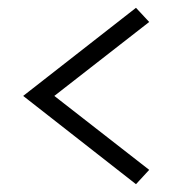

<svg xmlns="http://www.w3.org/2000/svg" viewBox="-20 -572 446 497"><path d="M332 -551.8 366.2 -515.1 120.6 -323.7 366.2 -132.3 332 -95.2 40 -323.7Z"/></svg>

Font: Estedad-FD Regular
Style: FD-Regular
Weight: 400
Designer: Amin Abedi
Version: Version 7.3